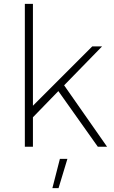

<svg xmlns="http://www.w3.org/2000/svg" viewBox="-20 -762 591 997"><path d="M488 0 283 -289 151 -153V0H109V-742H151V-213L459 -521H510L313 -319L536 0ZM291 63H330L284 215H252Z"/></svg>

Font: Montserrat arm2 ExtraLight
Style: Regular
Weight: 275
Designer: Julieta Ulanovsky
Foundry: Julieta Ulanovsky
Version: Version 6.000